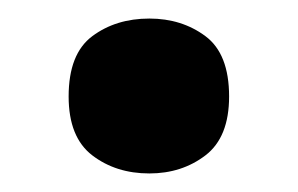

<svg xmlns="http://www.w3.org/2000/svg" viewBox="-20 -174 321 207"><path d="M54 -70Q54 -116 79.5 -135Q105 -154 141 -154Q176 -154 201.5 -135Q227 -116 227 -70Q227 -26 201.5 -6.5Q176 13 141 13Q105 13 79.5 -6.5Q54 -26 54 -70Z"/></svg>

Font: Noto Sans Meetei Mayek
Style: Bold
Weight: 700
Designer: Monotype Design Team and Neelakash Kshetrimayum
Foundry: Monotype Imaging Inc.
Version: Version 2.002; ttfautohint (v1.8.4.7-5d5b)